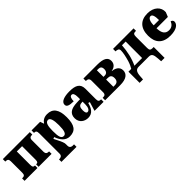

<svg xmlns="http://www.w3.org/2000/svg" viewBox="267 -1839 3348 3348"><g transform="rotate(-45 1941.5 -165.0)"><path d="M332 0V-61H328C295 -61 281 -74 281 -125V-458H411V-125C411 -74 398 -61 364 -61H360V0H680V-61H669C631 -61 606 -79 606 -125V-411C606 -460 631 -475 669 -475H680V-536H14V-475H25C63 -475 86 -461 86 -412V-125C86 -74 64 -61 25 -61H14V0Z M1074 221V160H1038C1021 160 976 152 976 96V61C976 20 968 -3 887 -162L918 -175C958 -66 1020 12 1122 12C1260 12 1320 -71 1320 -264C1320 -459 1248 -546 1115 -546C1038 -546 990 -512 962 -467H958L934 -536H722V-475H727C760 -475 781 -466 781 -403V100C781 153 735 160 718 160H703V221ZM1052 -68C992 -68 976 -127 976 -264C976 -387 992 -463 1055 -463C1104 -463 1125 -388 1125 -261C1125 -128 1104 -68 1052 -68Z M1577 10C1684 10 1734 -71 1759 -175L1790 -166L1740 0H1963V-61H1959C1914 -61 1900 -77 1900 -131V-383C1900 -507 1823 -551 1670 -551C1547 -551 1445 -521 1445 -445C1445 -394 1495 -375 1601 -375C1601 -446 1621 -482 1653 -482C1688 -482 1705 -449 1705 -375V-323L1624 -320C1476 -315 1403 -265 1403 -155C1403 -43 1490 10 1577 10ZM1640 -71C1613 -71 1601 -99 1601 -152C1601 -220 1619 -255 1675 -259L1706 -262V-191C1706 -118 1680 -71 1640 -71Z M2372 0C2527 0 2594 -58 2594 -146C2594 -237 2511 -272 2445 -276V-281C2507 -290 2565 -329 2565 -409C2565 -492 2499 -536 2344 -536H2001V-475H2012C2048 -475 2075 -458 2075 -409V-125C2075 -72 2050 -61 2012 -61H2001V0ZM2269 -309V-471H2304C2349 -471 2375 -449 2375 -397C2375 -340 2348 -309 2299 -309ZM2269 -65V-243H2303C2354 -243 2392 -228 2392 -158C2392 -89 2356 -65 2303 -65Z M2725 210 2730 137C2736 37 2765 0 2828 0H3076C3145 0 3161 38 3168 137L3173 210H3257V-58H3227C3179 -58 3164 -76 3164 -128V-401C3164 -457 3179 -475 3217 -475H3238V-536H2732V-475H2729C2773 -475 2811 -466 2811 -420C2811 -363 2794 -287 2769 -199C2750 -137 2728 -95 2710 -65H2641V210ZM2788 -65C2846 -187 2876 -321 2887 -471H2978V-65Z M3605 10C3766 10 3827 -55 3827 -115C3827 -141 3808 -159 3783 -166C3761 -113 3723 -74 3655 -74C3569 -74 3525 -129 3522 -254H3802L3836 -339C3844 -457 3750 -551 3593 -551C3423 -551 3326 -454 3326 -266C3326 -91 3416 10 3605 10ZM3524 -325C3524 -425 3555 -478 3598 -478C3638 -478 3655 -424 3655 -325Z"/></g></svg>

Font: UArctic Serif Black
Style: Regular
Weight: 900
Designer: Customization by Puisto advertising & original work Monotype Design Team
Foundry: Monotype Imaging Inc.
Version: Version 2.004